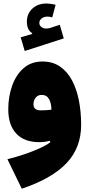

<svg xmlns="http://www.w3.org/2000/svg" viewBox="-20 -831 512 1123"><path d="M305.2 -803.2 285.6 -729.5Q278.8 -731.4 272 -732.7Q265.1 -733.9 258.3 -733.9Q237.8 -733.9 223.9 -723.4Q210 -712.9 210 -696.8Q210 -683.1 221.4 -673.6Q232.9 -664.1 249.5 -664.1Q263.2 -664.1 274.9 -668L329.6 -686L353 -606.4L124.5 -532.7L101.1 -612.8L168 -632.3V-637.2Q137.2 -655.8 137.2 -704.1Q137.2 -750.5 169.2 -780.5Q201.2 -810.5 252 -810.5Q263.2 -810.5 276.4 -808.6Q289.6 -806.6 305.2 -803.2ZM274.9 0.5 270.5 -7.8Q256.8 -3.4 240.5 -1.5Q224.1 0.5 210 0.5Q121.6 0.5 75 -49.8Q28.3 -100.1 28.3 -191.4Q28.3 -264.2 50.5 -328.1Q72.8 -392.1 117.2 -431.6Q161.6 -471.2 229 -471.2Q288.1 -471.2 330.8 -441.9Q373.5 -412.6 400.9 -361.6Q428.2 -310.5 441.4 -243.7Q454.6 -176.8 454.6 -101.1Q454.6 33.2 369.1 123.3Q283.7 213.4 107.4 272.9L23.4 100.1Q74.7 87.4 124.5 70.6Q174.3 53.7 214.1 35.4Q253.9 17.1 274.9 0.5ZM280.8 -189.5Q280.3 -227.1 266.8 -251.5Q253.4 -275.9 223.6 -275.9Q201.7 -275.9 188.7 -259.8Q175.8 -243.7 175.8 -221.2Q175.8 -185.5 217.8 -185.5Q233.4 -185.5 249.3 -186.5Q265.1 -187.5 280.8 -189.5Z"/></svg>

Font: Estedad-FD Black
Style: Regular
Weight: 900
Designer: Amin Abedi
Version: Version 7.3